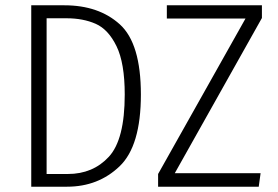

<svg xmlns="http://www.w3.org/2000/svg" viewBox="-20 -705 1050 725"><path d="M512 -348Q512 -154 431.5 -77Q351 0 233 0H98V-685H223Q353 -685 432.5 -613Q512 -541 512 -348ZM156 -636V-48H236Q331 -48 391 -113Q451 -178 451 -348Q451 -467 420 -530.5Q389 -594 341.5 -615Q294 -636 231 -636ZM969 -637 640 -51H964L957 0H577V-48L907 -635H610V-685H969Z"/></svg>

Font: Fira Sans Condensed Light
Style: Regular
Weight: 300
Width: 3
Designer: bBox Type GmbH & Carrois Corporate GbR & Edenspiekermann AG
Foundry: bBox Type GmbH & Carrois Corporate GbR & Edenspiekermann AG
Version: Version 4.301